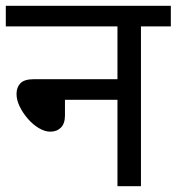

<svg xmlns="http://www.w3.org/2000/svg" viewBox="-20 -642 609 662"><path d="M0 -622H569V-551H466V0H385V-298H204V-244Q204 -216 190 -202Q176 -188 153 -188Q135 -188 114.5 -200Q94 -212 76.5 -232Q59 -252 48 -274.5Q37 -297 37 -318Q37 -341 50.5 -355Q64 -369 98 -369H385V-551H0Z"/></svg>

Font: hindi115
Style: Book
Weight: 400
Designer: Jelle Bosma - Monotype Design Team
Foundry: Monotype Imaging Inc.
Version: Version 2.003